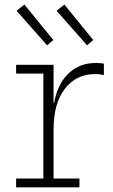

<svg xmlns="http://www.w3.org/2000/svg" viewBox="-20 -808 488 828"><path d="M257.5 -788.5 382 -635.5 355.5 -612.5 224 -761.5ZM85 -788.5 210 -635.5 183 -612.5 51.5 -761.5ZM211 -38H322.5V0H49.5V-38H167V-490.5H49.5V-528.5H211ZM428 -484Q420.5 -486 411.8 -487.2Q403 -488.5 390 -488.5Q308.5 -488.5 259.8 -425.2Q211 -362 211 -250.5L199 -364H213.5Q221.5 -413 244.5 -452Q267.5 -491 305.2 -513.8Q343 -536.5 395 -536.5Q404.5 -536.5 411.8 -535.8Q419 -535 428 -533.5Z"/></svg>

Font: Hepta Slab Light
Style: Regular
Weight: 300
Designer: Michael LaGattuta
Foundry: Michael LaGattuta
Version: Version 1.102